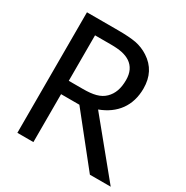

<svg xmlns="http://www.w3.org/2000/svg" viewBox="-166 -865 970 1003"><g transform="rotate(30 318.5 -363.5)"><path d="M377.9 -316.4C473.6 -352.1 528.8 -424.8 528.8 -529.8C528.8 -600.1 501.5 -652.8 446.3 -688.5C422.4 -704.1 396.5 -714.4 369.6 -719.7C342.8 -724.6 306.6 -727.1 261.2 -727.1H73.7V0H170.4V-289.1H280.8L511.2 0H636.7ZM427.7 -522.5C427.7 -471.7 414.6 -434.6 386.7 -407.2C357.4 -378.4 316.4 -369.6 255.4 -369.6H170.4V-644H266.1C320.8 -644 354.5 -636.7 381.8 -619.1C412.6 -598.6 427.7 -566.4 427.7 -522.5Z"/></g></svg>

Font: SG Kara Light
Style: Regular
Weight: 400
Designer: Damoon Khanjanzadeh
Version: Version 1.000